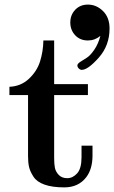

<svg xmlns="http://www.w3.org/2000/svg" viewBox="-20 -811 497 836"><path d="M21 -397V-433.1Q70.8 -435.1 106 -468Q141.1 -501 154.5 -543.9Q168 -586.9 168.9 -634.8H215.8V-444.8H362.8V-397H215.8V-123Q215.8 -97.2 219 -80.6Q222.2 -64 235.6 -49.6Q249 -35.2 272.9 -35.2Q296.9 -35.2 315.9 -56.2Q335 -77.1 335 -127V-176.8H382.8V-133.8Q382.8 -75.7 356 -40Q321.8 4.9 259.8 4.9Q208 4.9 174.1 -7.1Q140.1 -19 125.5 -42Q110.8 -64.9 106.4 -84.5Q102.1 -104 102.1 -130.9V-397ZM362.8 -791Q399.9 -791 428.5 -762.9Q457 -734.9 457 -687Q457 -612.8 409.9 -559.8Q362.8 -506.8 335.9 -506.8Q329.1 -506.8 323 -512.9Q316.9 -519 316.9 -526.1Q316.9 -533.2 329.3 -541.5Q341.8 -549.8 357.4 -559.3Q373 -568.8 390.6 -594.5Q408.2 -620.1 417 -654.8Q393.1 -634.8 362.8 -634.8Q328.6 -634.8 307.4 -657.5Q286.1 -680.2 286.1 -713.1Q286.1 -746.1 307.6 -768.6Q329.1 -791 362.8 -791Z"/></svg>

Font: CMU Serif
Style: Bold
Weight: 700
Version: Version 0.7.0